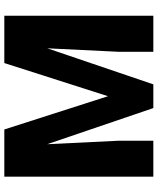

<svg xmlns="http://www.w3.org/2000/svg" viewBox="62 -814 751 916"><g transform="rotate(-90 438.0 -355.5)"><path d="M278.8 -710.9 437.5 -216.3 595.7 -710.9H821.3V0H649.4V-166L666 -505.9L494.1 0H380.9L208.5 -506.3L225.1 -166V0H53.7V-710.9Z"/></g></svg>

Font: RobotoDraft
Style: Black
Weight: 900
Designer: Google
Version: Version 2.000980w3; 2014; ttfautohint (v1.1) -l 5 -r 24 -G 4